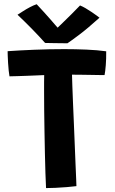

<svg xmlns="http://www.w3.org/2000/svg" viewBox="-20 -906 560 932"><path d="M26 -535.5Q24 -545.5 22.2 -563.2Q20.5 -581 19.2 -600.5Q18 -620 17.5 -635.8Q17 -651.5 17 -657.5Q73.5 -661.5 145.8 -664.5Q218 -667.5 292 -667.5Q347.5 -667.5 399.8 -665.2Q452 -663 495.5 -657Q496 -621.5 493.5 -589.8Q491 -558 487.5 -541.5Q477.5 -541.5 458.5 -541.8Q439.5 -542 416 -542.5Q392.5 -543 369.5 -543.2Q346.5 -543.5 329.5 -543.5Q330 -525 331.2 -488.2Q332.5 -451.5 334.5 -403.5Q336.5 -355.5 338.8 -303Q341 -250.5 343 -199.5Q345 -148.5 346.8 -106Q348.5 -63.5 349.8 -36Q351 -8.5 351 -2.5Q333.5 0 305.2 2.2Q277 4.5 249 5.8Q221 7 203.5 7Q202 -22.5 200.5 -66Q199 -109.5 198 -160.8Q197 -212 196 -265.8Q195 -319.5 194.5 -370.5Q194 -421.5 194 -464Q194 -487 194 -506.5Q194 -526 194.5 -541.5Q176.5 -540.5 154.8 -539.8Q133 -539 110 -538Q87 -537 65.5 -536.5Q44 -536 26 -535.5ZM368.5 -879.5Q380 -875 394.8 -866.5Q409.5 -858 423.8 -848.2Q438 -838.5 448.8 -830.8Q459.5 -823 463 -820Q403 -766 363.5 -736.5Q324 -707 307.5 -696Q297.5 -696 277.2 -696.2Q257 -696.5 235.2 -696.8Q213.5 -697 199 -697.5Q168 -732 135 -765.8Q102 -799.5 65 -834.5Q75.5 -841 91.2 -851.2Q107 -861.5 125 -871Q143 -880.5 158 -885.5Q174.5 -868 191.2 -849.5Q208 -831 223 -814Q238 -797 248.5 -784.5Q259 -772 263.5 -767.5H255.5Q264 -775.5 283.8 -794.8Q303.5 -814 326.8 -837Q350 -860 368.5 -879.5Z"/></svg>

Font: Grandstander Thin SemiBold
Style: Regular
Weight: 600
Version: Version 1.200